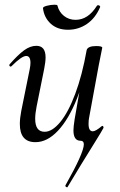

<svg xmlns="http://www.w3.org/2000/svg" viewBox="-20 -589 508 813"><path d="M64 -64Q64 -88 70 -119L106 -297Q109 -312 109 -323Q109 -352 91 -352Q72 -352 29 -309Q27 -307 25 -307Q22 -307 20 -310.5Q18 -314 21 -317Q56 -357 82 -376Q108 -395 134 -395Q173 -395 173 -346Q173 -327 167 -297L135 -138Q129 -108 129 -86Q129 -31 169 -31Q201 -31 235 -72Q269 -113 298.5 -191.5Q328 -270 347 -377L361 -376Q341 -260 306 -172Q271 -84 225.5 -35.5Q180 13 130 13Q64 13 64 -64ZM264 204Q261 204 258.5 201.5Q256 199 257 196Q335 58 335 22Q335 7 321 7Q291 7 291 -37Q291 -52 296 -84L347 -377Q349 -385 359 -389.5Q369 -394 387 -394Q413 -394 413 -387L409 -367Q400 -324 398 -312L357 -89Q355 -80 355 -64Q355 -33 373 -33Q385 -33 411 -55L413 -56Q416 -56 417.5 -53Q419 -50 418 -47Q417 -44 406 -26Q395 -8 387 5Q322 109 266 203Q266 204 264 204ZM162 -554Q161 -560 178 -564.5Q195 -569 211 -569Q222 -569 223 -566Q230 -538 251 -521.5Q272 -505 300 -505Q353 -505 390 -564Q392 -567 395 -567Q399 -567 402 -564.5Q405 -562 404 -559Q384 -512 348 -487.5Q312 -463 268 -463Q223 -463 195 -488.5Q167 -514 162 -554Z"/></svg>

Font: Cormorant Infant Medium
Style: Italic
Weight: 500
Italic angle: -10°
Designer: Christian Thalmann (Catharsis Fonts)
Foundry: Catharsis Fonts
Version: Version 4.000